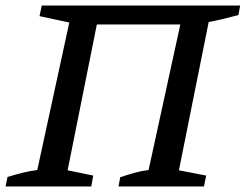

<svg xmlns="http://www.w3.org/2000/svg" viewBox="-36 -670 883 690"><path d="M312 -582 207 -58 299 -39 292 0H-16L-9 -34Q20 -43 46.5 -49.5Q73 -56 98 -59L213 -589L106 -612L114 -650H827L821 -616Q787 -607 762 -601Q737 -595 714 -591L607 -58L705 -39L697 0H390L396 -33Q422 -42 447.5 -49Q473 -56 498 -59L612 -582Z"/></svg>

Font: Piazzolla Medium
Style: Italic
Weight: 500
Italic angle: -11.3°
Designer: Juan Pablo del Peral
Foundry: Huerta Tipografica
Version: Version 1.330